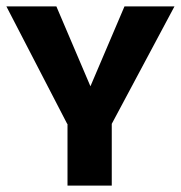

<svg xmlns="http://www.w3.org/2000/svg" viewBox="-49 -583 568 603"><path d="M162 -194 -29 -563H128L235 -312L342 -563H499L302 -194ZM163 0V-207H302V0Z"/></svg>

Font: Darker Grotesque Light Black
Style: Regular
Weight: 900
Version: Version 1.000;gftools[0.9.28]